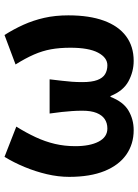

<svg xmlns="http://www.w3.org/2000/svg" viewBox="103 -717 627 873"><g transform="rotate(-90 416.5 -280.5)"><path d="M261.2 13.8Q197.9 13.8 149.9 -19.7Q101.9 -53.3 75.3 -118.7Q48.8 -184.1 48.8 -279.6Q48.8 -329.2 61 -381Q73.2 -432.9 93.8 -482.5Q114.4 -532.1 139.9 -573.5L277.3 -519.8Q249 -474.4 229.1 -431.5Q209.2 -388.7 198.8 -344.6Q188.4 -300.6 188.4 -251.4Q188.4 -185.1 209.1 -145.4Q229.9 -105.8 268.7 -105.8Q293.5 -105.8 311.5 -117.9Q329.4 -129.9 339.5 -154.9Q349.6 -180 349.6 -219.1Q349.6 -244.6 348 -266.4Q346.4 -288.2 343.9 -312.6Q341.3 -336.9 336.8 -368.4H492.3Q488.7 -336.9 485.8 -312.6Q482.8 -288.2 481.3 -266.4Q479.7 -244.6 479.7 -219.1Q479.7 -176.8 489 -151.8Q498.3 -126.8 515.6 -116.3Q532.8 -105.8 556.2 -105.8Q591.1 -105.8 613.6 -148.2Q636 -190.6 636 -273.8Q636 -322.7 628.9 -361.9Q621.8 -401.1 605 -439.6Q588.2 -478.1 559.9 -523.3L693.8 -573.5Q720.4 -531.7 740.4 -487.4Q760.3 -443.2 771.8 -393.2Q783.2 -343.1 783.2 -283.1Q783.2 -187.8 759 -121.6Q734.8 -55.4 688.4 -20.8Q642 13.8 576.5 13.8Q527.1 13.8 483.2 -10Q439.3 -33.8 416.4 -91.5H412.4Q390.5 -33.8 350.5 -10Q310.4 13.8 261.2 13.8Z"/></g></svg>

Font: Noto Sans SC Thin
Style: Regular
Weight: 100
Designer: Ryoko NISHIZUKA 西塚涼子 (kana, bopomofo & ideographs); Paul D. Hunt (Latin, Greek & Cyrillic); Sandoll Communications 산돌커뮤니
Foundry: Adobe
Version: Version 2.004-H2;hotconv 1.0.118;makeotfexe 2.5.65603